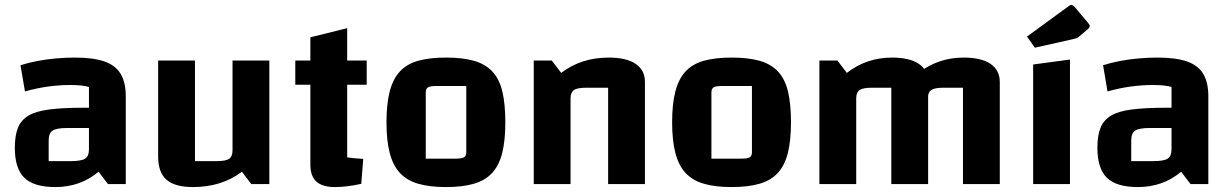

<svg xmlns="http://www.w3.org/2000/svg" viewBox="-20 -745 4976 777"><path d="M204 12Q117 12 78.5 -25.5Q40 -63 40 -147Q40 -196 52.5 -227.5Q65 -259 95 -277Q125 -295 179.5 -302Q234 -309 318 -309H370V-227H252Q209 -227 193 -216.5Q177 -206 177 -177V-93H266Q309 -93 324.5 -103Q340 -113 340 -141V-393Q314 -401 264 -401Q222 -401 176.5 -395Q131 -389 81 -375L63 -481Q94 -491 130.5 -498Q167 -505 206 -508.5Q245 -512 283 -512Q357 -512 402 -496.5Q447 -481 468 -446.5Q489 -412 489 -355V0H417L379 -50Q305 12 204 12Z M1070 -500V0H997L959 -50Q918 -19 868.5 -3.5Q819 12 761 12Q688 12 654 -17.5Q620 -47 620 -112V-500H769V-93H858Q894 -93 907.5 -102.5Q921 -112 921 -136V-500Z M1336 12Q1285 12 1260.5 -10Q1236 -32 1236 -79V-594L1385 -631V-108Q1400 -106 1415 -104.5Q1430 -103 1450 -102L1442 -1Q1410 6 1383.5 9Q1357 12 1336 12ZM1175 -402V-500H1464V-402Z M1785 12Q1718 12 1672 -1.5Q1626 -15 1598 -45.5Q1570 -76 1557 -126.5Q1544 -177 1544 -250Q1544 -324 1557 -374.5Q1570 -425 1598 -455.5Q1626 -486 1672 -499Q1718 -512 1785 -512Q1852 -512 1898 -499Q1944 -486 1972.5 -455.5Q2001 -425 2013 -374.5Q2025 -324 2025 -250Q2025 -177 2012.5 -126.5Q2000 -76 1972 -45.5Q1944 -15 1898 -1.5Q1852 12 1785 12ZM1703 -103H1824Q1849 -103 1858 -108.5Q1867 -114 1867 -129V-397H1746Q1721 -397 1712 -391.5Q1703 -386 1703 -371Z M2140 0V-500H2213L2251 -450Q2292 -481 2339.5 -496.5Q2387 -512 2444 -512Q2515 -512 2552.5 -486.5Q2590 -461 2590 -413V0H2441V-390H2352Q2316 -390 2302.5 -380.5Q2289 -371 2289 -347V0Z M2941 12Q2874 12 2828 -1.5Q2782 -15 2754 -45.5Q2726 -76 2713 -126.5Q2700 -177 2700 -250Q2700 -324 2713 -374.5Q2726 -425 2754 -455.5Q2782 -486 2828 -499Q2874 -512 2941 -512Q3008 -512 3054 -499Q3100 -486 3128.5 -455.5Q3157 -425 3169 -374.5Q3181 -324 3181 -250Q3181 -177 3168.5 -126.5Q3156 -76 3128 -45.5Q3100 -15 3054 -1.5Q3008 12 2941 12ZM2859 -103H2980Q3005 -103 3014 -108.5Q3023 -114 3023 -129V-397H2902Q2877 -397 2868 -391.5Q2859 -386 2859 -371Z M3296 0V-500H3369L3407 -450Q3447 -481 3492.5 -496.5Q3538 -512 3590 -512Q3661 -512 3698.5 -486.5Q3736 -461 3736 -413V0H3587V-390H3508Q3472 -390 3458.5 -380.5Q3445 -371 3445 -347V0ZM3587 0V-500L3697 -450Q3737 -481 3782.5 -496.5Q3828 -512 3880 -512Q3951 -512 3988.5 -486.5Q4026 -461 4026 -413V0H3877V-390H3798Q3762 -390 3748.5 -380.5Q3735 -371 3735 -347V0Z M4161 -484 4310 -504V0H4161ZM4168 -552 4136 -597 4306 -721Q4312 -725 4316 -725Q4322 -725 4329 -717L4382 -654Q4390 -645 4390 -640Q4390 -633 4380 -625L4348 -598Q4343 -593 4338 -591Q4333 -589 4324 -587Z M4585 12Q4498 12 4459.5 -25.5Q4421 -63 4421 -147Q4421 -196 4433.5 -227.5Q4446 -259 4476 -277Q4506 -295 4560.5 -302Q4615 -309 4699 -309H4751V-227H4633Q4590 -227 4574 -216.5Q4558 -206 4558 -177V-93H4647Q4690 -93 4705.5 -103Q4721 -113 4721 -141V-393Q4695 -401 4645 -401Q4603 -401 4557.5 -395Q4512 -389 4462 -375L4444 -481Q4475 -491 4511.5 -498Q4548 -505 4587 -508.5Q4626 -512 4664 -512Q4738 -512 4783 -496.5Q4828 -481 4849 -446.5Q4870 -412 4870 -355V0H4798L4760 -50Q4686 12 4585 12Z"/></svg>

Font: Changa SemiBold
Style: Regular
Weight: 600
Designer: Eduardo Rodriguez Tunni
Foundry: Eduardo Rodriguez Tunni
Version: Version 3.002; ttfautohint (v1.8.2)